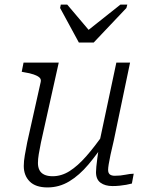

<svg xmlns="http://www.w3.org/2000/svg" viewBox="-20 -811 647 840"><path d="M325 -625H390L533 -776L537 -791H507L347 -664L385 -660L274 -791H246L243 -776ZM159 -187Q153 -157 149.5 -136Q146 -115 146 -98Q146 -80 152.5 -67Q159 -54 173.5 -47Q188 -40 210 -40Q249 -40 284.5 -62.5Q320 -85 357 -127Q394 -169 435 -228L447 -200Q407 -139 367 -91.5Q327 -44 283 -17.5Q239 9 188 9Q136 9 110 -17Q84 -43 84 -85Q84 -106 88.5 -131.5Q93 -157 99 -188L158 -452Q161 -464 153 -471.5Q145 -479 128 -485Q111 -491 85 -495L75 -497L83 -537H237ZM478 -197Q469 -160 463.5 -134Q458 -108 455.5 -92Q453 -76 453 -68Q453 -54 460.5 -48Q468 -42 482 -42Q507 -42 528.5 -46.5Q550 -51 565 -51L557 -8Q546 -5 532 -2.5Q518 0 503 1.5Q488 3 472 3Q440 3 420 -11.5Q400 -26 400 -58Q400 -67 401.5 -82.5Q403 -98 406 -120Q409 -142 413 -169L411 -170L489 -537H549Z"/></svg>

Font: Roboto Serif ExtraLight
Style: Italic
Weight: 250
Italic angle: -10°
Designer: Greg Gazdowicz
Foundry: Commercial Type
Version: Version 1.008